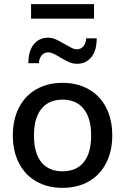

<svg xmlns="http://www.w3.org/2000/svg" viewBox="-20 -900 604 927"><path d="M42 -246Q42 -323 71.5 -380.5Q101 -438 155.5 -469Q210 -500 282 -500Q354 -500 408.5 -469Q463 -438 492.5 -380.5Q522 -323 522 -246Q522 -170 492.5 -112.5Q463 -55 408.5 -24Q354 7 282 7Q210 7 155.5 -24Q101 -55 71.5 -112.5Q42 -170 42 -246ZM420 -246Q420 -330 384 -374.5Q348 -419 282 -419Q216 -419 180 -374.5Q144 -330 144 -246Q144 -161 179.5 -117Q215 -73 282 -73Q349 -73 384.5 -117Q420 -161 420 -246ZM212 -718Q232 -718 249.5 -710Q267 -702 294 -686Q317 -673 328.5 -667.5Q340 -662 351 -662Q371 -662 383 -677Q395 -692 396 -715H447Q447 -656 421 -624Q395 -592 352 -592Q332 -592 313.5 -600Q295 -608 270 -623Q251 -635 238 -641Q225 -647 213 -647Q193 -647 181 -632.5Q169 -618 168 -595H117Q117 -654 143 -686Q169 -718 212 -718ZM130 -810V-880H434V-810Z"/></svg>

Font: wassup Sans
Style: Medium
Weight: 600
Version: Version 2.001